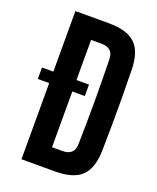

<svg xmlns="http://www.w3.org/2000/svg" viewBox="-147 -887 795 974"><g transform="rotate(20 250.0 -400.0)"><path d="M27.6 -473H281.3V-411.1H27.6ZM89 0V-800H269.4Q368.8 -800 413.2 -757.3Q457.6 -714.6 459.3 -616.7Q460.8 -539.3 461.3 -469.8Q461.8 -400.2 461.3 -330.8Q460.8 -261.4 459.3 -184.2Q457.6 -85.8 413.1 -42.9Q368.7 0 269.1 0ZM213.8 -110.3H269.1Q301.5 -110.3 317.8 -125.3Q334 -140.3 334.6 -169.7Q335.9 -227.7 336.6 -285.3Q337.3 -343 337.3 -400.5Q337.3 -458 336.6 -515.8Q335.9 -573.6 334.5 -631.2Q334 -660.2 317.8 -674.9Q301.5 -689.7 269.4 -689.7H213.8Z"/></g></svg>

Font: Big Shoulders Display SC Thin
Style: Regular
Weight: 100
Designer: Patric King
Foundry: XO Type Co
Version: Version 2.002